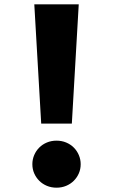

<svg xmlns="http://www.w3.org/2000/svg" viewBox="-20 -770 524 890"><path d="M171 -197 139 -750H345L313 -197ZM242 100Q218 100 197.5 91.5Q177 83 162 68Q147 53 138.5 33.5Q130 14 130 -9Q130 -31 138.5 -51Q147 -71 162 -86Q177 -101 197.5 -109.5Q218 -118 242 -118Q266 -118 286.5 -109.5Q307 -101 322 -86Q337 -71 345.5 -51Q354 -31 354 -9Q354 14 345.5 33.5Q337 53 322 68Q307 83 286.5 91.5Q266 100 242 100Z"/></svg>

Font: OA Gothic ExtraBold
Style: Regular
Weight: 800
Designer: Choi Chi-young, Lee Jaesang, Lee Juhyun, Han Dohee
Foundry: DDUNGSANG CORP.
Version: Version 1.000;Build 20210203